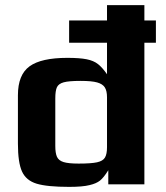

<svg xmlns="http://www.w3.org/2000/svg" viewBox="-20 -720 648 750"><path d="M589 -553H544V0H403V-55Q385 -26 370.5 -14.5Q356 -3 330 3Q303 10 250 10Q164 10 123 -2.5Q82 -15 66 -50Q50 -85 50 -159V-348Q50 -428 95.5 -461Q141 -494 243 -494Q291 -494 318.5 -488.5Q346 -483 363 -469.5Q380 -456 398 -430V-553H250V-640H398V-700H544V-640H589ZM398 -340Q398 -365 389.5 -378.5Q381 -392 359.5 -398Q338 -404 295 -404Q249 -404 229 -398.5Q209 -393 202.5 -379.5Q196 -366 196 -335V-150Q196 -122 202.5 -107.5Q209 -93 228 -87Q247 -81 287 -81Q336 -81 359 -86Q382 -91 390 -104.5Q398 -118 398 -145Z"/></svg>

Font: Play
Style: Bold
Weight: 700
Designer: Jonas Hecksher (Cyrillic expansion: Cyreal)
Foundry: Jonas Hecksher, Playtype, e-types AS
Version: Version 2.101; ttfautohint (v1.5.65-e2d9)